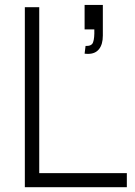

<svg xmlns="http://www.w3.org/2000/svg" viewBox="-20 -780 564 800"><path d="M143.5 -750V-58.5H508.5V0H83.5V-750ZM347 -555.5Q342 -555.5 338.5 -555.8Q335 -556 332.5 -556.5L336.5 -588.5Q363 -587.5 368 -604.5Q374 -620.5 373 -657.5H332.5V-759.5H408.5V-631.5Q408.5 -595.5 392.8 -575.5Q377 -555.5 347 -555.5Z"/></svg>

Font: Russisch Sans Light
Style: Regular
Weight: 300
Designer: Michael Sharanda (font) & Cristiano Sobral (main changes)
Foundry: Michael Sharanda
Version: Version 2.00;September 8, 2020;FontCreator 13.0.0.2681 64-bi